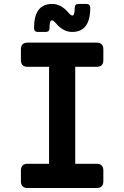

<svg xmlns="http://www.w3.org/2000/svg" viewBox="-20 -947 626 967"><path d="M376 -927.2H415Q434.6 -927.2 434.6 -907.7Q434.6 -786.1 343.3 -786.1Q298.8 -786.1 262.2 -829.1Q249 -844.7 241.2 -844.7Q229.5 -844.7 229.5 -805.7Q229.5 -786.1 210 -786.1H170.9Q151.4 -786.1 151.4 -805.7Q151.4 -927.2 242.7 -927.2Q287.1 -927.2 323.7 -884.3Q336.9 -868.7 344.7 -868.7Q356.4 -868.7 356.4 -907.7Q356.4 -927.2 376 -927.2ZM119.6 0Q85.4 0 85.4 -33.7V-88.4Q85.4 -122.1 119.6 -122.1H227.1V-610.4H119.6Q85.4 -610.4 85.4 -644V-698.7Q85.4 -732.4 119.6 -732.4H466.3Q500.5 -732.4 500.5 -698.7V-644Q500.5 -610.4 466.3 -610.4H358.9V-122.1H466.3Q500.5 -122.1 500.5 -88.4V-33.7Q500.5 0 466.3 0Z"/></svg>

Font: Simply Mono
Style: Bold
Weight: 700
Designer: Wojciech Kalinowski "wmk69" (wmk69@o2.pl)
Foundry: Wojciech Kalinowski "wmk69" (wmk69@o2.pl)
Version: Version 1.0.0